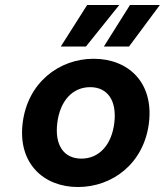

<svg xmlns="http://www.w3.org/2000/svg" viewBox="-20 -739 662 771"><path d="M578 -245C598 -408 495 -503 356 -503C218 -503 91 -408 71 -245C51 -83 155 12 293 12C432 12 558 -83 578 -245ZM439 -245C428 -156 377 -102 307 -102C237 -102 199 -155 210 -245C221 -335 272 -389 342 -389C412 -389 450 -335 439 -245ZM459 -719H330L224 -552H325ZM622 -719H502L397 -552H498Z"/></svg>

Font: Falling Sky
Style: SeBdObl
Weight: 600
Designer: Paul D. Hunt
Foundry: Adobe Systems Incorporated
Version: Version 1.02